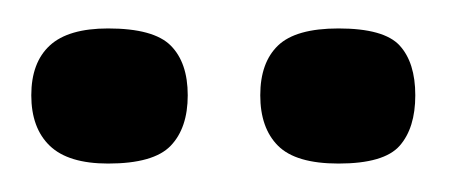

<svg xmlns="http://www.w3.org/2000/svg" viewBox="-20 -641 317 135"><path d="M112 -574Q112 -551 100 -538.5Q88 -526 56 -526Q28 -526 15 -538.5Q2 -551 2 -574Q2 -597 15 -609Q28 -621 56 -621Q88 -621 100 -609Q112 -597 112 -574ZM272 -574Q272 -551 261 -538.5Q250 -526 218 -526Q188 -526 175.5 -538.5Q163 -551 163 -574Q163 -597 175.5 -609Q188 -621 218 -621Q250 -621 261 -609Q272 -597 272 -574Z"/></svg>

Font: Glory
Style: Bold
Weight: 700
Designer: Robert Leuschke
Foundry: Robert Leuschke
Version: Version 1.011